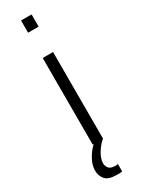

<svg xmlns="http://www.w3.org/2000/svg" viewBox="-243 -758 731 980"><g transform="rotate(-30 123.0 -267.5)"><path d="M92 -659V-731H154V-659ZM123 196Q73 196 54.5 174.5Q36 153 36 122Q36 91 53.5 58.5Q71 26 98 0H92V-510H153V0Q143 8 132 20.5Q121 33 111.5 48Q102 63 96 79Q90 95 90 109Q90 127 100.5 139.5Q111 152 137 152Q141 152 145 152Q149 152 154 151V194Q144 196 137.5 196Q131 196 123 196Z"/></g></svg>

Font: Azeri Sans Light
Style: Regular
Weight: 300
Designer: Hector Gatti & Omnibus-Type (original fonts) / Cristiano Sobral (main changes and remastering)
Version: Version 1.000; ttfautohint (v1.6)